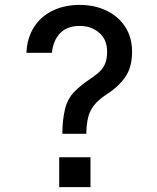

<svg xmlns="http://www.w3.org/2000/svg" viewBox="-20 -760 640 785"><path d="M235 -213V-219Q235 -265 245 -310.5Q255 -356 286 -387Q312 -412 335.5 -428Q359 -444 377.5 -458.5Q396 -473 407 -493.5Q418 -514 418 -549Q418 -598 385.5 -626Q353 -654 306 -654Q255 -654 226.5 -625Q198 -596 192 -544H88Q91 -606 119.5 -650Q148 -694 196.5 -717Q245 -740 306 -740Q366 -740 414.5 -717Q463 -694 491.5 -651Q520 -608 520 -548Q520 -484 491 -443.5Q462 -403 417 -375Q382 -352 364.5 -329.5Q347 -307 340.5 -280.5Q334 -254 333 -219V-213ZM222 5V-117H350V5Z"/></svg>

Font: Tiny Medium
Style: Regular
Weight: 500
Monospace: yes
Designer: Philipp Nurullin, Konstantin Bulenkov
Foundry: JetBrains
Version: Version 2.251; ttfautohint (v1.8.4.7-5d5b)